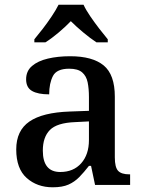

<svg xmlns="http://www.w3.org/2000/svg" viewBox="-20 -786 613 816"><path d="M204 10Q138 10 93.5 -29.5Q49 -69 49 -151Q49 -231 105 -269.5Q161 -308 276 -312L358 -315V-373Q358 -409 352.5 -436Q347 -463 329 -478.5Q311 -494 274 -494Q221 -494 205 -463Q189 -432 189 -385Q141 -385 116 -399.5Q91 -414 91 -449Q91 -484 116 -505.5Q141 -527 183.5 -537Q226 -547 278 -547Q373 -547 420.5 -508Q468 -469 468 -375V-117Q468 -75 482 -60Q496 -45 530 -45H533V0H384L367 -81H358Q337 -54 317 -33.5Q297 -13 271 -1.5Q245 10 204 10ZM236 -55Q292 -55 325 -92Q358 -129 358 -191V-270L299 -267Q222 -264 192 -233.5Q162 -203 162 -146Q162 -55 236 -55ZM126 -619Q142 -638 162 -664Q182 -690 200 -717Q218 -744 229 -766H335Q345 -744 363.5 -717Q382 -690 402 -664Q422 -638 438 -619V-606H390Q364 -623 334 -648Q304 -673 281 -696Q259 -673 229.5 -648Q200 -623 173 -606H126Z"/></svg>

Font: Noto Serif Tamil Medium
Style: Regular
Weight: 500
Designer: Indian Type Foundry, Tom Grace, and the Monotype Design Team
Foundry: Monotype Imaging Inc.
Version: Version 2.004; ttfautohint (v1.8.4.7-5d5b)